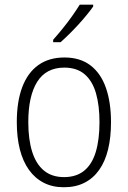

<svg xmlns="http://www.w3.org/2000/svg" viewBox="-20 -785 543 815"><path d="M451.2 -266.1Q451.2 -201.7 438.7 -150.6Q426.3 -99.6 401.1 -64Q376 -28.3 338.6 -9.3Q301.3 9.8 251 9.8Q202.6 9.8 165.5 -9.3Q128.4 -28.3 102.8 -64.2Q77.1 -100.1 64.2 -151.1Q51.3 -202.1 51.3 -266.6Q51.3 -354 74.5 -415.3Q97.7 -476.6 142.8 -508.8Q188 -541 253.4 -541Q320.3 -541 364.3 -507.3Q408.2 -473.6 429.7 -411.9Q451.2 -350.1 451.2 -266.1ZM100.1 -266.6Q100.1 -193.4 116.5 -141.1Q132.8 -88.9 166.5 -61Q200.2 -33.2 252 -33.2Q303.7 -33.2 337.2 -60.3Q370.6 -87.4 386.5 -139.9Q402.3 -192.4 402.3 -266.6Q402.3 -336.9 387.5 -388.9Q372.6 -440.9 339.6 -469.5Q306.6 -498 252.9 -498Q175.8 -498 137.9 -437.7Q100.1 -377.4 100.1 -266.6ZM375.5 -765.1V-757.3Q363.8 -740.7 347.4 -720.7Q331.1 -700.7 311.8 -679.7Q292.5 -658.7 273.4 -639.9Q254.4 -621.1 237.3 -606H205.6V-616.2Q226.1 -639.2 246.8 -664.8Q267.6 -690.4 285.9 -716.3Q304.2 -742.2 318.4 -765.1Z"/></svg>

Font: Open Sans SemiCondensed Light
Style: Regular
Weight: 300
Width: 4
Designer: Monotype Design Team
Foundry: Monotype Imaging Inc.
Version: Version 3.000